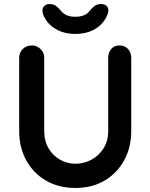

<svg xmlns="http://www.w3.org/2000/svg" viewBox="-20 -926 745 951"><path d="M572 -701Q598 -701 614 -683.5Q630 -666 630 -640V-278Q630 -195 594.5 -131Q559 -67 497 -31Q435 5 353 5Q271 5 208.5 -31Q146 -67 110.5 -131Q75 -195 75 -278V-640Q75 -666 93 -683.5Q111 -701 139 -701Q162 -701 180.5 -683.5Q199 -666 199 -640V-278Q199 -228 220.5 -191.5Q242 -155 277.5 -135Q313 -115 353 -115Q396 -115 433 -135Q470 -155 493 -191.5Q516 -228 516 -278V-640Q516 -666 531 -683.5Q546 -701 572 -701ZM353 -758Q297 -758 255.5 -782.5Q214 -807 195 -851Q185 -876 195 -891Q205 -906 224 -906Q245 -906 257.5 -896.5Q270 -887 284 -870Q295 -857 311.5 -850Q328 -843 353 -843Q401 -843 422 -870Q436 -887 448.5 -896.5Q461 -906 482 -906Q502 -906 512 -891.5Q522 -877 512 -853Q493 -807 451.5 -782.5Q410 -758 353 -758Z"/></svg>

Font: zvoove
Style: Bold
Weight: 700
Designer: Vernon Adams (Nunito) & Andrew Paglinawan (Quicksand)
Foundry: zvoove
Version: Version 3.006